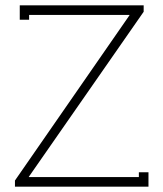

<svg xmlns="http://www.w3.org/2000/svg" viewBox="-20 -699 611 719"><path d="M518 -679H54V-625H89V-643H465V-642L36 -23V0H536V-54H500V-36H88V-37L518 -655Z"/></svg>

Font: Rawengulk
Style: Regular
Weight: 400
Version: Version 0.9